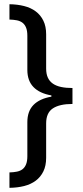

<svg xmlns="http://www.w3.org/2000/svg" viewBox="-20 -734 394 912"><path d="M109.9 -153.8Q109.9 -205.6 138.9 -235.4Q168 -265.1 224.1 -274.9V-280.8Q168 -290.5 138.9 -320.6Q109.9 -350.6 109.9 -401.9V-564Q109.9 -587.4 104 -602.3Q98.1 -617.2 87.2 -625.7Q76.2 -634.3 60.3 -637.5Q44.4 -640.6 24.9 -641.1V-713.9Q62.5 -713.4 94.5 -705.3Q126.5 -697.3 149.7 -679.9Q172.9 -662.6 186 -635.7Q199.2 -608.9 199.2 -570.8V-408.2Q199.2 -382.8 207.3 -365.2Q215.3 -347.7 231.2 -336.7Q247.1 -325.7 270.5 -320.8Q293.9 -315.9 324.2 -315.9V-240.2Q263.2 -240.2 231.2 -219.2Q199.2 -198.2 199.2 -147.9V15.1Q199.2 53.2 186 80.1Q172.9 106.9 149.7 124.3Q126.5 141.6 94.5 149.7Q62.5 157.7 24.9 158.2V85Q44.4 84.5 60.3 81.3Q76.2 78.1 87.2 69.6Q98.1 61 104 46.1Q109.9 31.2 109.9 7.8Z"/></svg>

Font: Noto Sans Khmer UI
Style: Regular
Weight: 400
Designer: Danh Hong
Foundry: Danh Hong
Version: Version 1.03